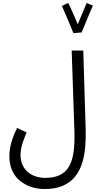

<svg xmlns="http://www.w3.org/2000/svg" viewBox="-20 -1040 662 1291"><path d="M43 10Q43 -8 46.5 -35.5Q50 -63 61.5 -99.5Q73 -136 95 -180L159 -149Q146 -119 136.5 -92Q127 -65 122.5 -42.5Q118 -20 118 1Q118 51 140 85.5Q162 120 199.5 138Q237 156 284 156Q345 156 384.5 136Q424 116 446 76Q468 36 475.5 -24.5Q483 -85 480 -167L462 -700H540L556 -169Q558 -105 552.5 -46Q547 13 530 63.5Q513 114 481.5 151.5Q450 189 400.5 210Q351 231 279 231Q233 231 190.5 217Q148 203 114.5 176Q81 149 62 107.5Q43 66 43 10ZM474 -817Q468 -831 458 -855Q448 -879 436.5 -907Q425 -935 414 -959.5Q403 -984 396 -1000L438 -1020Q444 -1011 453.5 -990Q463 -969 474 -944Q485 -919 494.5 -896Q504 -873 511 -859L529 -822ZM529 -822 488 -837Q494 -854 505 -881Q516 -908 528 -937.5Q540 -967 550 -989.5Q560 -1012 563 -1020L605 -1002Q601 -993 590.5 -969.5Q580 -946 568.5 -917.5Q557 -889 546 -863Q535 -837 529 -822Z"/></svg>

Font: Noto Sans Arabic Condensed
Style: Regular
Weight: 400
Width: 3
Designer: Monotype Design Team, Nadine Chahine, Nizar Qandah and Khaled Hosny
Foundry: Monotype Imaging Inc.
Version: Version 2.012